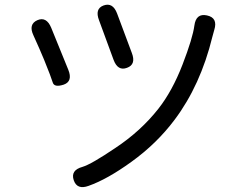

<svg xmlns="http://www.w3.org/2000/svg" viewBox="-20 -762 1040 810"><path d="M354 22Q305 40 291 -2Q277 -44 328 -58Q365 -69 467 -138Q574 -209 648 -303Q707 -378 750 -489.5Q793 -601 800 -654Q807 -707 853 -697Q900 -687 884 -636Q882 -631 876 -607Q826 -402 716 -256Q641 -156 534 -79Q433 -6 354 22ZM249 -405Q209 -392 202.5 -414Q196 -436 166 -510Q156 -534 146 -557L121 -613Q99 -660 138 -677Q176 -693 196 -645L268 -468Q288 -419 249 -405ZM516 -476Q477 -461 459 -510L398 -676Q379 -725 417 -739Q456 -753 474 -705L536 -539Q555 -490 516 -476Z"/></svg>

Font: Resource Han Rounded CN
Style: Regular
Weight: 400
Designer: Cyano Hao (round all glyphs); Ryoko NISHIZUKA  (kana, bopomofo & ideographs); Paul D. Hunt (Latin, Greek & Cyrillic); Sa
Foundry: Cyano Hao
Version: 0.990